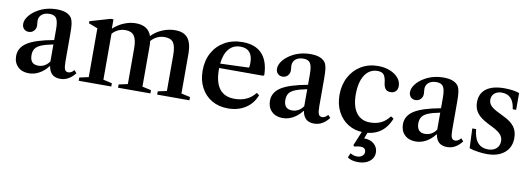

<svg xmlns="http://www.w3.org/2000/svg" viewBox="-60 -911 4264 1542"><g transform="rotate(10 2072.0 -140.0)"><path d="M167.5 10.5Q111.5 10.5 77.8 -22.2Q44 -55 44 -109Q44 -177.5 108.8 -219.2Q173.5 -261 323 -288V-374.5Q323 -439 307.2 -463.8Q291.5 -488.5 251.5 -488.5Q211.5 -488.5 188 -469.2Q164.5 -450 164.5 -417Q164.5 -407 166 -397Q167.5 -387 167.5 -378Q167.5 -351.5 150.8 -334.2Q134 -317 109 -317Q85 -317 70 -332.5Q55 -348 55 -373Q55 -405 80.8 -438.2Q106.5 -471.5 150 -496Q217.5 -534.5 302 -534.5Q395.5 -534.5 425.5 -483.5Q434.5 -465.5 438.2 -438.5Q442 -411.5 442 -352.5V-135.5Q442 -88.5 450 -70.2Q458 -52 479 -52Q503 -52 525.5 -78.5L545 -56.5Q493.5 10.5 424.5 10.5Q381.5 10.5 358 -10.8Q334.5 -32 327 -75H324Q292.5 -34 252 -11.8Q211.5 10.5 167.5 10.5ZM231 -63Q288 -63 323 -113.5V-252Q262 -240 227.5 -225.8Q193 -211.5 178.8 -190.5Q164.5 -169.5 164.5 -138Q164.5 -63 231 -63Z M573.5 0V-26.5L648 -43V-441L574.5 -469V-486L740.5 -534.5H763V-458.5Q801.5 -494 849.8 -514.2Q898 -534.5 946 -534.5Q1048 -534.5 1075 -453Q1112.5 -492 1163.5 -513.2Q1214.5 -534.5 1267 -534.5Q1337 -534.5 1369.8 -495Q1402.5 -455.5 1404 -371.5V-42.5L1476.5 -26.5V0H1213.5V-26.5L1285.5 -42.5V-335Q1285.5 -406 1265 -435.8Q1244.5 -465.5 1194.5 -465.5Q1128.5 -465.5 1083.5 -414.5Q1086 -396 1086 -374.5V-42.5L1158.5 -26.5V0H894.5V-26.5L967 -42.5V-333Q967 -404 945.2 -435Q923.5 -466 874.5 -466Q812 -466 767.5 -418V-43L839.5 -26.5V0Z M1791.5 10.5Q1716 10.5 1659.2 -22.8Q1602.5 -56 1571 -115.8Q1539.5 -175.5 1539.5 -254Q1539.5 -337.5 1574.5 -400.5Q1609.5 -463.5 1672 -499Q1734.5 -534.5 1817.5 -534.5Q1921 -534.5 1976 -475.8Q2031 -417 2033.5 -303.5L2026.5 -297H1666.5Q1666.5 -292 1666.5 -286.5Q1666.5 -74.5 1830.5 -74.5Q1939.5 -74.5 1999 -152.5L2020.5 -137Q1994 -67 1933.8 -28.2Q1873.5 10.5 1791.5 10.5ZM1806.5 -495.5Q1747.5 -495.5 1712 -453.2Q1676.5 -411 1668.5 -333L1902.5 -341.5Q1906.5 -353.5 1906.5 -380.5Q1906.5 -495.5 1806.5 -495.5Z M2237.5 10.5Q2181.5 10.5 2147.8 -22.2Q2114 -55 2114 -109Q2114 -177.5 2178.8 -219.2Q2243.5 -261 2393 -288V-374.5Q2393 -439 2377.2 -463.8Q2361.5 -488.5 2321.5 -488.5Q2281.5 -488.5 2258 -469.2Q2234.5 -450 2234.5 -417Q2234.5 -407 2236 -397Q2237.5 -387 2237.5 -378Q2237.5 -351.5 2220.8 -334.2Q2204 -317 2179 -317Q2155 -317 2140 -332.5Q2125 -348 2125 -373Q2125 -405 2150.8 -438.2Q2176.5 -471.5 2220 -496Q2287.5 -534.5 2372 -534.5Q2465.5 -534.5 2495.5 -483.5Q2504.5 -465.5 2508.2 -438.5Q2512 -411.5 2512 -352.5V-135.5Q2512 -88.5 2520 -70.2Q2528 -52 2549 -52Q2573 -52 2595.5 -78.5L2615 -56.5Q2563.5 10.5 2494.5 10.5Q2451.5 10.5 2428 -10.8Q2404.5 -32 2397 -75H2394Q2362.5 -34 2322 -11.8Q2281.5 10.5 2237.5 10.5ZM2301 -63Q2358 -63 2393 -113.5V-252Q2332 -240 2297.5 -225.8Q2263 -211.5 2248.8 -190.5Q2234.5 -169.5 2234.5 -138Q2234.5 -63 2301 -63Z M2898 10.5Q2827.5 10.5 2772.8 -23Q2718 -56.5 2687 -116Q2656 -175.5 2656 -253Q2656 -334.5 2690 -398.2Q2724 -462 2784.2 -498.2Q2844.5 -534.5 2922 -534.5Q2976.5 -534.5 3019.5 -517Q3062.5 -499.5 3087.5 -470Q3112.5 -440.5 3112.5 -405Q3112.5 -377 3097.2 -361Q3082 -345 3055.5 -345Q3026 -345 3013 -362.2Q3000 -379.5 2996.5 -409Q2991.5 -454.5 2976.5 -474.5Q2961.5 -494.5 2925.5 -494.5Q2858.5 -494.5 2821.2 -436.8Q2784 -379 2784 -280.5Q2784 -181.5 2823.2 -129Q2862.5 -76.5 2936 -76.5Q2985.5 -76.5 3024 -94.8Q3062.5 -113 3093.5 -154L3116.5 -139.5Q3058 10.5 2898 10.5ZM2894.5 254Q2868.5 254 2845.8 247.8Q2823 241.5 2809.5 230.5L2824.5 194.5Q2853 210.5 2879.5 210.5Q2906.5 210.5 2922.2 197Q2938 183.5 2938 165Q2938 128 2895 128Q2870 128 2846.5 136L2835.5 127L2895 -16.5H2940L2911.5 57.5Q2964 57.5 2994.2 85.2Q3024.5 113 3024.5 155Q3024.5 197.5 2989.5 225.8Q2954.5 254 2894.5 254Z M3322 10.5Q3266 10.5 3232.2 -22.2Q3198.5 -55 3198.5 -109Q3198.5 -177.5 3263.2 -219.2Q3328 -261 3477.5 -288V-374.5Q3477.5 -439 3461.8 -463.8Q3446 -488.5 3406 -488.5Q3366 -488.5 3342.5 -469.2Q3319 -450 3319 -417Q3319 -407 3320.5 -397Q3322 -387 3322 -378Q3322 -351.5 3305.2 -334.2Q3288.5 -317 3263.5 -317Q3239.5 -317 3224.5 -332.5Q3209.5 -348 3209.5 -373Q3209.5 -405 3235.2 -438.2Q3261 -471.5 3304.5 -496Q3372 -534.5 3456.5 -534.5Q3550 -534.5 3580 -483.5Q3589 -465.5 3592.8 -438.5Q3596.5 -411.5 3596.5 -352.5V-135.5Q3596.5 -88.5 3604.5 -70.2Q3612.5 -52 3633.5 -52Q3657.5 -52 3680 -78.5L3699.5 -56.5Q3648 10.5 3579 10.5Q3536 10.5 3512.5 -10.8Q3489 -32 3481.5 -75H3478.5Q3447 -34 3406.5 -11.8Q3366 10.5 3322 10.5ZM3385.5 -63Q3442.5 -63 3477.5 -113.5V-252Q3416.5 -240 3382 -225.8Q3347.5 -211.5 3333.2 -190.5Q3319 -169.5 3319 -138Q3319 -63 3385.5 -63Z M3903 10.5Q3869.5 10.5 3829.2 4.5Q3789 -1.5 3759.5 -11.5L3753 -172H3784.5Q3796.5 -28 3906.5 -28Q3948.5 -28 3973.5 -50.8Q3998.5 -73.5 3998.5 -110.5Q3998.5 -141 3979.8 -163.2Q3961 -185.5 3914.5 -209.5L3871 -231.5Q3808.5 -263 3781 -299Q3753.5 -335 3753.5 -386Q3753.5 -458 3804.5 -496.2Q3855.5 -534.5 3951.5 -534.5Q3987.5 -534.5 4021 -529.8Q4054.5 -525 4074 -517V-380H4046Q4032 -496.5 3937.5 -496.5Q3900.5 -496.5 3878 -477Q3855.5 -457.5 3855.5 -425Q3855.5 -396.5 3875.2 -375.5Q3895 -354.5 3942.5 -332L3988.5 -309Q4046.5 -280.5 4072.8 -244.2Q4099 -208 4099 -154.5Q4099 -78 4046.8 -33.8Q3994.5 10.5 3903 10.5Z"/></g></svg>

Font: Libre Caslon Text Medium
Style: Regular
Weight: 500
Designer: Pablo Impallari, Rodrigo Fuenzalida, Katja Schimmel
Foundry: Pablo Impallari, Rodrigo Fuenzalida
Version: Version 2.000